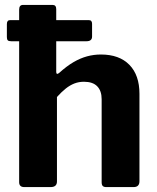

<svg xmlns="http://www.w3.org/2000/svg" viewBox="-20 -762 639 782"><path d="M355 -613Q355 -594 332 -594H26Q15 -594 11.5 -598Q8 -602 8 -611V-664Q8 -680 21 -680H342Q355 -680 355 -665ZM79 0Q58 0 58 -20V-723Q58 -742 74 -742H194Q209 -742 209 -725V-469Q209 -463 212 -461.5Q215 -460 221 -465Q252 -493 279.5 -509Q307 -525 334.5 -532.5Q362 -540 391 -540Q466 -540 507 -498Q548 -456 548 -380V-24Q548 0 524 0H413Q403 0 398.5 -4.5Q394 -9 394 -20V-358Q394 -392 376 -410.5Q358 -429 322 -429Q301 -429 283 -422Q265 -415 248 -401.5Q231 -388 212 -367V-23Q212 0 186 0H79Z"/></svg>

Font: Libre Franklin Thin
Style: Bold
Weight: 700
Version: Version 3.000